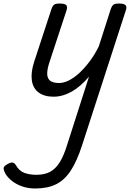

<svg xmlns="http://www.w3.org/2000/svg" viewBox="-122 -535 757 1094"><path d="M184 16Q130 16 98 -8Q66 -32 59.5 -76.5Q53 -121 72 -181L171 -483Q178 -503 187.5 -509Q197 -515 216 -515Q247 -515 255.5 -505.5Q264 -496 257 -476L158 -175Q146 -137 147 -112Q148 -87 164.5 -74.5Q181 -62 215 -62Q241 -62 271 -77Q301 -92 331 -120Q361 -148 389.5 -186Q418 -224 441 -271L509 -483Q516 -503 525.5 -509Q535 -515 554 -515Q585 -515 593.5 -505.5Q602 -496 595 -476L345 295Q316 384 281 437.5Q246 491 197.5 515Q149 539 78 539Q39 539 5.5 527.5Q-28 516 -52.5 497Q-77 478 -91 455Q-100 439 -101.5 426Q-103 413 -81 401Q-62 390 -51 391Q-40 392 -31 407Q-12 440 18 450.5Q48 461 85 461Q131 461 162.5 444.5Q194 428 217.5 391Q241 354 260 292L385 -98Q362 -71 337.5 -49.5Q313 -28 287.5 -13.5Q262 1 235.5 8.5Q209 16 184 16Z"/></svg>

Font: Playwrite CO
Style: Regular
Weight: 400
Designer: Veronika Burian, José Scaglione
Foundry: TypeTogether
Version: Version 1.000